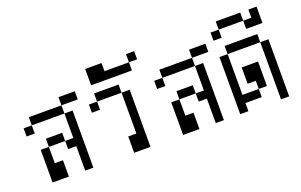

<svg xmlns="http://www.w3.org/2000/svg" viewBox="-83 -1035 2166 1382"><g transform="rotate(-20 1000.0 -344.0)"><path d="M500 -500V-562.5H375V-500H125V-437.5H62.5V-375H125V-437.5H375V-250H312.5V-187.5H375V0H437.5V-437.5H375V-500ZM125 -250Q125 -250 125 0H250Q250 0 250 -125H187.5Q187.5 -125 187.5 -250ZM187.5 -250H312.5V-312.5H187.5Z M750 -125Q750 -125 750 0H875V-437.5H812.5V-125ZM625 -437.5H562.5V-375H625ZM625 -437.5H812.5V-500H625Z M1000 -625V-687.5H937.5V-625H750V-687.5H625Q625 -687.5 625 -562.5H937.5V-625Z M1500 -500V-562.5H1375V-500H1125V-437.5H1062.5V-375H1125V-437.5H1375V-250H1312.5V-187.5H1375V0H1437.5V-437.5H1375V-500ZM1125 -250Q1125 -250 1125 0H1250Q1250 0 1250 -125H1187.5Q1187.5 -125 1187.5 -250ZM1187.5 -250H1312.5V-312.5H1187.5Z M1625 -62.5H1750V-125H1625V-437.5H1562.5V0H1625ZM1875 -437.5V0H1937.5V-437.5ZM1750 -125H1812.5V-312.5H1687.5Q1687.5 -312.5 1687.5 -187.5H1750ZM1625 -437.5H1875V-500H1625Z M1625 -625H1562.5V-562.5H1625ZM1625 -625H1812.5V-562.5H1937.5Q1937.5 -562.5 1937.5 -687.5H1875V-625H1812.5V-687.5H1625Z"/></g></svg>

Font: Unifont
Style: Regular
Weight: 500
Version: Version 15.1.04